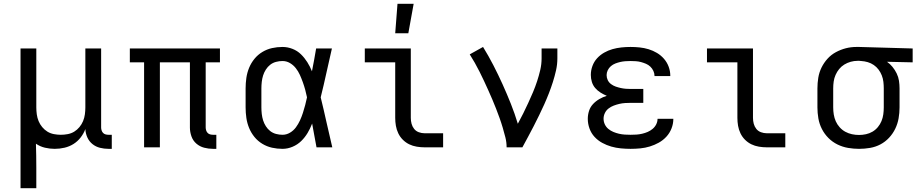

<svg xmlns="http://www.w3.org/2000/svg" viewBox="-20 -775 4840 1010"><path d="M88 215V-520H171V-210Q171 -192 173.5 -173.5Q176 -155 183 -138Q190 -121 202 -106.5Q214 -92 229.5 -82.5Q245 -73 263.5 -69.5Q282 -66 300 -66Q318 -66 336.5 -69.5Q355 -73 370.5 -82.5Q386 -92 398 -106.5Q410 -121 417 -138Q424 -155 426.5 -173.5Q429 -192 429 -210V-520H512V-104Q512 -97 514.5 -89Q517 -81 522.5 -75.5Q528 -70 535.5 -68Q543 -66 551 -66H568V8H551Q528 8 506 2.5Q484 -3 466.5 -17Q449 -31 439.5 -52Q430 -73 429 -96Q420 -72 404 -51.5Q388 -31 366.5 -17.5Q345 -4 319.5 2Q294 8 268 8Q242 8 216.5 2Q191 -4 169 -19Q170 13 170.5 44.5Q171 76 171 107V215Z M1101 8Q1077 8 1054 2Q1031 -4 1013 -19.5Q995 -35 987 -58Q979 -81 979 -104V-447H821V0H738V-447H663V-520H1137V-447H1062V-104Q1062 -97 1064.5 -89Q1067 -81 1072.5 -75.5Q1078 -70 1085.5 -68Q1093 -66 1101 -66H1118V8Z M1466 8Q1438 8 1411 2Q1384 -4 1360 -18.5Q1336 -33 1318.5 -54.5Q1301 -76 1290.5 -101.5Q1280 -127 1276 -154.5Q1272 -182 1272 -210V-310Q1272 -338 1276 -365.5Q1280 -393 1290.5 -418.5Q1301 -444 1318.5 -465.5Q1336 -487 1360 -501.5Q1384 -516 1411 -522Q1438 -528 1466 -528Q1493 -528 1518.5 -518Q1544 -508 1563 -489.5Q1582 -471 1596.5 -448Q1611 -425 1621 -400Q1627 -430 1632.5 -460Q1638 -490 1643 -520H1726Q1711 -456 1697 -391.5Q1683 -327 1667 -263Q1683 -198 1697.5 -132Q1712 -66 1728 0H1645Q1639 -31 1633.5 -62Q1628 -93 1622 -125Q1612 -99 1598 -75.5Q1584 -52 1564.5 -33Q1545 -14 1519 -3Q1493 8 1466 8ZM1466 -66Q1487 -66 1505.5 -77Q1524 -88 1536.5 -105Q1549 -122 1558 -141.5Q1567 -161 1573.5 -181.5Q1580 -202 1585.5 -222.5Q1591 -243 1595 -263Q1591 -283 1585.5 -303Q1580 -323 1573 -342.5Q1566 -362 1557.5 -381Q1549 -400 1536 -416.5Q1523 -433 1505 -443.5Q1487 -454 1466 -454Q1449 -454 1432 -449.5Q1415 -445 1401.5 -434.5Q1388 -424 1378.5 -409Q1369 -394 1364 -378Q1359 -362 1357 -344.5Q1355 -327 1355 -310V-210Q1355 -193 1357 -175.5Q1359 -158 1364 -142Q1369 -126 1378.5 -111Q1388 -96 1401.5 -85.5Q1415 -75 1432 -70.5Q1449 -66 1466 -66Z M2213 0Q2193 0 2172 -3.5Q2151 -7 2132.5 -16Q2114 -25 2099 -40Q2084 -55 2075 -74Q2066 -93 2062.5 -113.5Q2059 -134 2059 -155V-447H1899V-520H2141V-155Q2141 -139 2145 -124Q2149 -109 2158.5 -97Q2168 -85 2183 -79.5Q2198 -74 2213 -74H2311V0ZM2059 -600 2071 -755H2156L2128 -600Z M2645 0Q2645 -27 2638.5 -52.5Q2632 -78 2624.5 -103.5Q2617 -129 2608 -154Q2599 -179 2589.5 -203.5Q2580 -228 2569.5 -252.5Q2559 -277 2548 -301.5Q2537 -326 2526 -349.5Q2515 -373 2503 -397Q2491 -421 2478 -444Q2465 -467 2451 -489L2521 -528Q2550 -481 2575.5 -431.5Q2601 -382 2624 -331Q2647 -280 2667.5 -228.5Q2688 -177 2704 -124Q2719 -151 2732.5 -178.5Q2746 -206 2759 -234Q2772 -262 2784 -290.5Q2796 -319 2805.5 -348Q2815 -377 2822 -407Q2829 -437 2829 -468V-520H2912V-468Q2912 -436 2905 -405Q2898 -374 2888.5 -344Q2879 -314 2867.5 -284.5Q2856 -255 2843 -226Q2830 -197 2816 -168.5Q2802 -140 2787.5 -111.5Q2773 -83 2758 -55.5Q2743 -28 2728 0Z M3297 8Q3272 8 3246 5.5Q3220 3 3195.5 -4Q3171 -11 3148 -23.5Q3125 -36 3107.5 -55Q3090 -74 3081 -99Q3072 -124 3072 -150Q3072 -171 3078.5 -191.5Q3085 -212 3099.5 -227.5Q3114 -243 3133 -254Q3152 -265 3172 -271Q3155 -278 3139 -288Q3123 -298 3111 -312Q3099 -326 3093.5 -344Q3088 -362 3088 -381Q3088 -405 3096.5 -428Q3105 -451 3121 -468.5Q3137 -486 3158 -498Q3179 -510 3202 -516.5Q3225 -523 3249 -525.5Q3273 -528 3297 -528Q3321 -528 3345 -525.5Q3369 -523 3392 -516Q3415 -509 3436 -496.5Q3457 -484 3473 -465.5Q3489 -447 3497.5 -424Q3506 -401 3506 -377V-375H3423V-376Q3423 -389 3417 -402Q3411 -415 3401 -424.5Q3391 -434 3378 -439.5Q3365 -445 3352 -448.5Q3339 -452 3325 -453Q3311 -454 3297 -454Q3284 -454 3270 -453Q3256 -452 3243 -449Q3230 -446 3217 -441Q3204 -436 3193.5 -427Q3183 -418 3177 -405.5Q3171 -393 3171 -380Q3171 -366 3177 -353.5Q3183 -341 3194.5 -332.5Q3206 -324 3219 -319.5Q3232 -315 3245.5 -312Q3259 -309 3272.5 -308Q3286 -307 3300 -307H3364V-234H3300Q3284 -234 3268.5 -233Q3253 -232 3238 -228.5Q3223 -225 3208.5 -219.5Q3194 -214 3181.5 -204.5Q3169 -195 3162 -180.5Q3155 -166 3155 -151Q3155 -135 3161.5 -121Q3168 -107 3180 -97Q3192 -87 3206.5 -81Q3221 -75 3236 -71.5Q3251 -68 3266.5 -67Q3282 -66 3297 -66Q3313 -66 3328 -67Q3343 -68 3358 -71.5Q3373 -75 3387 -81Q3401 -87 3413 -97Q3425 -107 3432 -121Q3439 -135 3439 -150H3522V-149Q3522 -124 3512.5 -99.5Q3503 -75 3485.5 -56Q3468 -37 3445.5 -24.5Q3423 -12 3398.5 -4.5Q3374 3 3348.5 5.5Q3323 8 3297 8Z M4013 0Q3993 0 3972 -3.5Q3951 -7 3932.5 -16Q3914 -25 3899 -40Q3884 -55 3875 -74Q3866 -93 3862.5 -113.5Q3859 -134 3859 -155V-447H3699V-520H3941V-155Q3941 -139 3945 -124Q3949 -109 3958.5 -97Q3968 -85 3983 -79.5Q3998 -74 4013 -74H4111V0Z M4499 8Q4470 8 4441 3Q4412 -2 4385.5 -15Q4359 -28 4338 -49Q4317 -70 4303.5 -96.5Q4290 -123 4285 -152Q4280 -181 4280 -210V-310Q4280 -338 4284.5 -366Q4289 -394 4301.5 -419.5Q4314 -445 4333 -466Q4352 -487 4377 -500.5Q4402 -514 4429 -521Q4456 -528 4485 -528H4500L4781 -520V-447L4646 -450Q4662 -439 4675 -423Q4688 -407 4697 -388.5Q4706 -370 4709 -350Q4712 -330 4712 -310V-210Q4712 -181 4707 -152.5Q4702 -124 4689.5 -98Q4677 -72 4657 -50.5Q4637 -29 4611.5 -15.5Q4586 -2 4557 3Q4528 8 4499 8ZM4499 -65Q4517 -65 4535.5 -69Q4554 -73 4570 -82.5Q4586 -92 4598 -106.5Q4610 -121 4617 -138Q4624 -155 4626.5 -173.5Q4629 -192 4629 -210V-310Q4629 -327 4627 -344.5Q4625 -362 4618.5 -378.5Q4612 -395 4601.5 -409Q4591 -423 4576.5 -433Q4562 -443 4545 -448Q4528 -453 4511 -454L4500 -455H4491Q4473 -455 4455 -450Q4437 -445 4421.5 -435.5Q4406 -426 4394.5 -412Q4383 -398 4375.5 -381Q4368 -364 4365.5 -346Q4363 -328 4363 -310V-210Q4363 -191 4366 -172.5Q4369 -154 4376.5 -137Q4384 -120 4397 -105.5Q4410 -91 4426.5 -82Q4443 -73 4461.5 -69Q4480 -65 4499 -65Z"/></svg>

Font: Nova Nerd Font
Style: Regular
Weight: 400
Designer: Belleve Invis
Foundry: Belleve Invis
Version: Version 24.1.4; ttfautohint (v1.8.4);Nerd Fonts 3.1.1